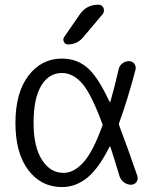

<svg xmlns="http://www.w3.org/2000/svg" viewBox="-20 -799 658 807"><path d="M478.5 -506.8Q481.4 -522.5 494.1 -532.2Q506.8 -542 522.5 -542Q536.1 -542 544.4 -531.2Q552.7 -520.5 549.8 -506.8Q516.6 -380.9 481.4 -284.2Q478.5 -277.3 481.4 -270.5Q514.6 -183.6 557.6 -58.6Q558.6 -53.7 558.6 -49.8Q558.6 -41 553.7 -34.2Q544.9 -22.5 531.2 -22.5Q514.6 -22.5 501 -32.7Q487.3 -43 482.4 -58.6Q463.9 -120.1 444.3 -180.7Q444.3 -182.6 442.4 -182.6Q440.4 -182.6 439.5 -180.7Q394.5 -90.8 347.7 -52.7Q298.8 -12.7 240.2 -12.7Q153.3 -12.7 99.1 -84Q44.9 -155.3 44.9 -282.2Q44.9 -409.2 99.6 -481Q154.3 -552.7 240.2 -552.7Q301.8 -552.7 345.7 -515.6Q389.6 -479.5 439.5 -373Q440.4 -371.1 442.4 -371.1Q444.3 -371.1 444.3 -373Q459 -422.9 478.5 -506.8ZM314.5 -737.3Q342.8 -779.3 393.6 -779.3Q408.2 -779.3 415 -765.6Q417 -759.8 417 -754.9Q417 -747.1 412.1 -740.2L328.1 -640.6Q303.7 -612.3 265.6 -612.3Q253.9 -612.3 248.5 -623Q243.2 -633.8 250 -643.6ZM409.2 -267.6Q411.1 -270.5 411.1 -273.9Q411.1 -277.3 409.2 -281.2Q363.3 -404.3 326.2 -447.3Q287.1 -492.2 240.2 -492.2Q185.5 -492.2 153.3 -439Q121.1 -385.7 121.1 -282.2Q121.1 -182.6 156.2 -127.4Q191.4 -72.3 247.1 -72.3Q291 -72.3 331.1 -117.2Q370.1 -160.2 409.2 -267.6Z"/></svg>

Font: Gen Jyuu Gothic Normal
Style: Regular
Weight: 300
Designer: [Source Han Sans]
Ryoko NISHIZUKA  (kana & ideographs); Paul D. Hunt (Latin, Greek & Cyrillic); Wenlong ZHANG  (bopomofo
Version: Version 1.002.20150607